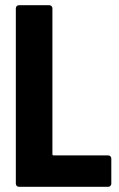

<svg xmlns="http://www.w3.org/2000/svg" viewBox="-20 -720 459 740"><path d="M41 -12V-688Q41 -693 44.5 -696.5Q48 -700 53 -700H170Q175 -700 178.5 -696.5Q182 -693 182 -688V-126Q182 -121 187 -121H397Q402 -121 405.5 -117.5Q409 -114 409 -109V-12Q409 -7 405.5 -3.5Q402 0 397 0H53Q48 0 44.5 -3.5Q41 -7 41 -12Z"/></svg>

Font: Barlow Condensed
Style: Bold
Weight: 700
Width: 3
Designer: Jeremy Tribby
Foundry: Tribby Type
Version: Version 1.500